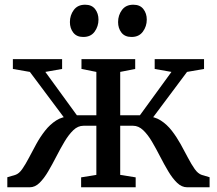

<svg xmlns="http://www.w3.org/2000/svg" viewBox="-20 -793 919 813"><path d="M11 0V-42.5L45 -52.5Q60.5 -57.5 74.2 -77.2Q88 -97 102.5 -124.8Q117 -152.5 133.5 -182.8Q150 -213 170.8 -239.5Q191.5 -266 218 -283Q244.5 -300 279 -300.5L277 -260.5L106.5 -488.5L34.5 -501V-542.5H243V-501L172 -488.5L305.5 -305H388V-488.5L325 -501V-542.5H552.5V-501L489 -488.5V-305H572.5L706 -488.5L635 -501V-542.5H844V-501L772 -488.5L601.5 -260.5L599.5 -300.5Q634 -300 660.5 -283Q687 -266 707.5 -239.5Q728 -213 744.8 -182.8Q761.5 -152.5 776 -124.8Q790.5 -97 804.5 -77.2Q818.5 -57.5 834 -52.5L867.5 -42.5V0H772.5Q749.5 0 730 -18.8Q710.5 -37.5 692.8 -67.2Q675 -97 658 -130.2Q641 -163.5 623.5 -193.2Q606 -223 586.2 -241.8Q566.5 -260.5 543.5 -260.5H489V-52.5L554.5 -42V0H323.5V-42L388 -52.5V-260.5H333.5Q310 -260.5 290.5 -241.8Q271 -223 253.2 -193.2Q235.5 -163.5 218.5 -130.2Q201.5 -97 184 -67.2Q166.5 -37.5 147.5 -18.8Q128.5 0 106 0ZM332 -636.5Q304.5 -636.5 290.2 -655Q276 -673.5 276 -699.5Q276 -728.5 292.5 -750.8Q309 -773 340 -773H341Q368.5 -773 382.8 -754.5Q397 -736 397 -710Q397 -681.5 380.8 -659Q364.5 -636.5 333 -636.5ZM536.5 -636.5Q508.5 -636.5 494.2 -655Q480 -673.5 480 -699.5Q480 -728.5 496.5 -750.8Q513 -773 544 -773H545Q573 -773 587.2 -754.5Q601.5 -736 601.5 -710Q601.5 -681.5 585 -659Q568.5 -636.5 537.5 -636.5Z"/></svg>

Font: Merriweather 48pt
Style: Regular
Weight: 400
Version: Version 2.100